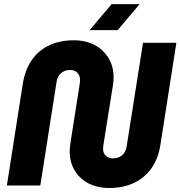

<svg xmlns="http://www.w3.org/2000/svg" viewBox="-20 -910 885 942"><path d="M516.3 12.3Q457.3 12.3 413.5 -10.8Q369.7 -34 345.8 -74.7Q322 -115.3 322 -167.3Q322 -179 323.7 -192.3Q325.3 -205.7 327 -217.7L370.7 -495.3Q371.7 -501 372.2 -507.5Q372.7 -514 372.7 -520Q372.7 -540 359.2 -553.3Q345.7 -566.7 324 -566.7Q306.7 -566.7 292.5 -559.7Q278.3 -552.7 269.3 -539.8Q260.3 -527 257.7 -508.7L177.7 0H13.7L92 -500Q103 -567.3 135.5 -614.7Q168 -662 220.5 -687.2Q273 -712.3 341.7 -712.3Q401.3 -712.3 445 -688.7Q488.7 -665 513 -624.2Q537.3 -583.3 537.3 -530.7Q537.3 -519 536.2 -507.3Q535 -495.7 533 -485L488.3 -204.7Q487.3 -197 486.5 -190.8Q485.7 -184.7 485.7 -179.7Q485.7 -157.7 499.8 -145.3Q514 -133 534.3 -133Q552 -133 566.2 -140Q580.3 -147 589.5 -160.2Q598.7 -173.3 601.3 -191L681.7 -700H845.3L767 -199.7Q756.7 -132 723 -84.5Q689.3 -37 636.8 -12.3Q584.3 12.3 516.3 12.3ZM420 -762.3 527.7 -889.7H665L557.3 -762.3Z"/></svg>

Font: MuseoModerno Thin
Style: Italic
Weight: 100
Italic angle: -9°
Designer: Pablo Cosgaya, Héctor Gatti, Marcela Romero, and the Authors of The MuseoModerno Project.
Foundry: Omnibus-Type Team
Version: Version 1.003